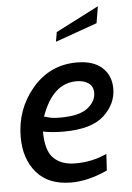

<svg xmlns="http://www.w3.org/2000/svg" viewBox="-53 -772 564 822"><g transform="rotate(-5 229.0 -361.0)"><path d="M434 -375Q434 -309 380 -259.5Q326 -210 206 -210Q155 -210 118 -218Q118 -136 151.5 -103Q185 -70 245 -70Q318 -70 380 -99L376 -28Q293 10 221 10Q123 10 72 -49Q21 -108 21 -202Q21 -322 96.5 -411Q172 -500 288 -500Q358 -500 396 -466Q434 -432 434 -375ZM279 -420Q177 -420 128 -281Q135 -280 144.5 -277Q154 -274 166 -272.5Q178 -271 198 -271Q279 -271 315 -299Q351 -327 351 -364Q351 -392 331 -406Q311 -420 279 -420ZM387 -660 207 -596 214 -637 399 -732Z"/></g></svg>

Font: Cabin
Style: Italic
Weight: 400
Designer: Pablo Impallari
Foundry: Pablo Impallari. www.impallari.com Igino Marini. www.ikern.com
Version: Version 1.005